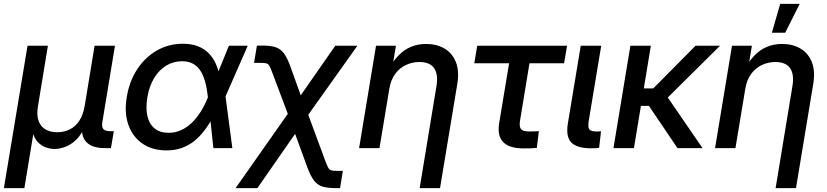

<svg xmlns="http://www.w3.org/2000/svg" viewBox="-36 -756 4221 980"><path d="M-16.1 204.1 104.5 -522.5H208.5L158.2 -216.8Q149.9 -169.9 160.6 -139.6Q171.4 -109.4 196.5 -95.2Q221.7 -81.1 256.3 -81.1Q291.5 -81.1 320.3 -95.5Q349.1 -109.9 368.9 -139.9Q388.7 -169.9 396.5 -216.8L446.8 -522.5H550.8L486.3 -132.3Q482.4 -107.4 491.9 -96.9Q501.5 -86.4 528.3 -86.4H544.9L530.3 0H500.5Q431.6 0 403.1 -32.7Q374.5 -65.4 384.8 -127.4L393.1 -176.8H414.6Q405.8 -122.6 386 -87.2Q366.2 -51.8 341.1 -32Q315.9 -12.2 290 -3.9Q264.2 4.4 242.7 4.4Q220.7 4.4 197.5 -3.9Q174.3 -12.2 155.8 -32.2Q137.2 -52.2 129.4 -87.4Q121.6 -122.6 130.4 -176.8H151.4L88.4 204.1Z M814.5 11.7Q741.2 11.7 690.9 -23.2Q640.6 -58.1 619.1 -119.4Q597.7 -180.7 610.8 -259.8Q624 -340.3 663.8 -401.6Q703.6 -462.9 763.9 -497.8Q824.2 -532.7 897.9 -532.7Q940.4 -532.7 972.7 -520.5Q1004.9 -508.3 1027.8 -485.6Q1050.8 -462.9 1064.9 -431.9Q1079.1 -400.9 1085.4 -363.8H1116.2L1114.7 -267.1L1149.9 0H1053.2L1024.9 -262.7Q1020.5 -304.2 1011.5 -337.6Q1002.4 -371.1 987.3 -394.5Q972.2 -418 949.2 -430.7Q926.3 -443.4 893.6 -443.4Q848.6 -443.4 812 -420.9Q775.4 -398.4 750.5 -357.2Q725.6 -315.9 716.3 -260.3Q707 -204.6 716.3 -163.8Q725.6 -123 752.9 -100.6Q780.3 -78.1 824.7 -78.1Q857.9 -78.1 887.5 -91.3Q917 -104.5 942.1 -128.4Q967.3 -152.3 988.3 -185.8Q1009.3 -219.2 1025.4 -259.8L1132.3 -522.5H1228.5L1113.3 -259.8L1082 -160.2H1052.2Q1032.2 -123 1008.5 -91.6Q984.9 -60.1 956.3 -36.9Q927.7 -13.7 892.6 -1Q857.4 11.7 814.5 11.7Z M1166.5 204.1 1470.2 -228H1516.1L1622.6 60.5Q1632.8 87.9 1639.2 99.6Q1645.5 111.3 1655.8 113.8Q1666 116.2 1688 116.2H1713.9L1699.7 204.1H1677.2Q1638.7 204.1 1613 197.3Q1587.4 190.4 1569.3 168.7Q1551.3 147 1534.2 102.1L1470.2 -72.8L1277.8 204.1ZM1453.1 -121.6 1356.4 -378.4Q1346.2 -406.7 1339.8 -418.5Q1333.5 -430.2 1323.5 -432.6Q1313.5 -435.1 1291 -435.1H1260.7L1275.4 -523.4H1302.2Q1340.8 -523.4 1366.5 -516.4Q1392.1 -509.3 1410.2 -487.5Q1428.2 -465.8 1444.8 -420.4L1499 -269.5L1675.3 -522.5H1788.1L1502.9 -121.6Z M1951.2 -302.7 1900.9 0H1796.9L1883.3 -522.5H1984.9L1963.4 -393.1L1942.4 -394Q1967.3 -440.9 1996.6 -471.4Q2025.9 -502 2061.3 -516.8Q2096.7 -531.7 2138.7 -531.7Q2192.9 -531.7 2232.7 -508.3Q2272.5 -484.9 2290.8 -439.2Q2309.1 -393.6 2297.9 -326.2L2210 204.1H2106L2191.4 -314Q2202.1 -375.5 2180.2 -407.5Q2158.2 -439.5 2104.5 -439.5Q2069.3 -439.5 2037.1 -424.8Q2004.9 -410.2 1981.9 -379.9Q1959 -349.6 1951.2 -302.7Z M2636.7 1.5Q2564 1.5 2532.7 -30.5Q2501.5 -62.5 2511.7 -126.5L2562.5 -433.1H2384.8L2399.9 -522.5H2858.4L2843.3 -433.1H2666.5L2618.2 -139.2Q2613.3 -109.4 2623.3 -97.2Q2633.3 -85 2664.6 -85Q2676.8 -85 2689.5 -85.4Q2702.1 -85.9 2714.4 -86.4L2704.1 -1Q2688 0.5 2670.9 1Q2653.8 1.5 2636.7 1.5Z M2983.4 1Q2908.2 1 2879.9 -28.8Q2851.6 -58.6 2862.3 -125L2928.2 -522.5H3032.7L2968.8 -137.7Q2963.9 -106.9 2971.9 -95.9Q2980 -85 3008.3 -85Q3014.6 -85 3021 -85.2Q3027.3 -85.4 3031.7 -85.9L3022 -1.5Q3014.2 -0.5 3004.2 0.2Q2994.1 1 2983.4 1Z M3286.1 -522.5 3199.7 0H3095.2L3181.6 -522.5ZM3639.2 -522.5 3329.6 -215.8H3203.1L3215.3 -304.7H3298.3L3514.2 -522.5ZM3421.9 0 3273.4 -219.7 3350.1 -291 3549.8 0Z M3768.1 -302.7 3717.8 0H3613.8L3700.2 -522.5H3801.8L3780.3 -393.1L3759.3 -394Q3784.2 -440.9 3813.5 -471.4Q3842.8 -502 3878.2 -516.8Q3913.6 -531.7 3955.6 -531.7Q4009.8 -531.7 4049.6 -508.3Q4089.4 -484.9 4107.7 -439.2Q4126 -393.6 4114.7 -326.2L4026.9 204.1H3922.9L4008.3 -314Q4019 -375.5 3997.1 -407.5Q3975.1 -439.5 3921.4 -439.5Q3886.2 -439.5 3854 -424.8Q3821.8 -410.2 3798.8 -379.9Q3775.9 -349.6 3768.1 -302.7ZM3903.8 -588.9 3946.3 -736.3H4045.9L3971.7 -588.9Z"/></svg>

Font: Inter 28pt Medium
Style: Italic
Weight: 500
Italic angle: -9.3988°
Designer: Rasmus Andersson
Foundry: rsms
Version: Version 4.001;git-66647c0bb